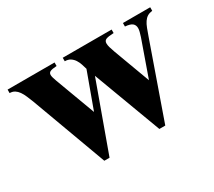

<svg xmlns="http://www.w3.org/2000/svg" viewBox="-99 -656 950 854"><g transform="rotate(-30 375.5 -229.5)"><path d="M740.2 -456.1Q724.6 -454.1 714.4 -447.8Q704.1 -441.4 696.3 -429.9Q688.5 -418.5 682.1 -401.6Q675.8 -384.8 668 -362.8L535.2 15.1H504.9L375 -333L249 15.1H222.2L81.1 -368.2Q73.7 -387.2 66.9 -403.3Q60.1 -419.4 51.8 -431.2Q43.5 -442.9 33 -449.5Q22.5 -456.1 7.8 -456.1V-474.1H249V-456.1Q224.6 -454.6 215.3 -450Q206.1 -445.3 206.1 -434.6Q206.1 -428.2 208.5 -420.2Q210.9 -412.1 214.8 -400.9L291 -195.8L357.9 -378.9Q354.5 -391.1 350.1 -404.5Q345.7 -418 338.4 -429.4Q331.1 -440.9 319.6 -448.5Q308.1 -456.1 291 -456.1V-474.1H542V-456.1Q514.2 -455.1 502.7 -450.4Q491.2 -445.8 491.2 -431.6Q491.2 -423.3 494.4 -411.6Q497.6 -399.9 503.9 -382.8L573.2 -195.8L638.2 -379.9Q642.1 -392.1 644.8 -402.3Q647.5 -412.6 647.5 -420.9Q647.5 -436.5 637 -445.3Q626.5 -454.1 600.1 -456.1V-474.1H740.2Z"/></g></svg>

Font: Tai Heritage Pro
Style: Bold
Weight: 700
Designer: Faah Baccam, Walt Agee, Victor Gaultney, Annie Olsen, Eric Hays
Foundry: SIL International
Version: Version 2.600